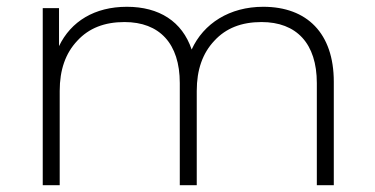

<svg xmlns="http://www.w3.org/2000/svg" viewBox="-20 -546 1104 566"><path d="M106 0H156V-278C156 -340 173 -389 208 -426C242 -463 288 -481 347 -481C450 -481 510 -418 510 -301V0H560V-278C560 -340 577 -389 612 -426C646 -463 692 -481 751 -481C854 -481 914 -418 914 -301V0H964V-305C964 -448 885 -526 756 -526C657 -526 580 -477 545 -400C517 -483 449 -526 354 -526C259 -526 189 -483 154 -410V-522H106Z"/></svg>

Font: Montserrat Light
Style: Regular
Weight: 300
Designer: Julieta Ulanovsky
Foundry: Julieta Ulanovsky
Version: Version 7.200